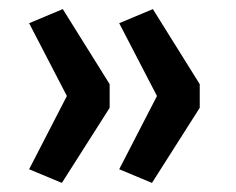

<svg xmlns="http://www.w3.org/2000/svg" viewBox="-20 -480 519 422"><path d="M116 -78 44 -108 127 -269 44 -429 118 -460 221 -295V-243ZM314 -78 242 -108 325 -269 242 -429 316 -460 419 -295V-243Z"/></svg>

Font: Nunito Sans 9pt SemiBold
Style: Regular
Weight: 600
Version: Version 3.101;gftools[0.9.27]